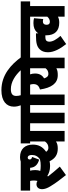

<svg xmlns="http://www.w3.org/2000/svg" viewBox="862 -1798 958 2722"><g transform="rotate(-90 1341.0 -437.0)"><path d="M340 -68C295 -119 239 -184 200 -236C203 -239 207 -241 210 -244C242 -224 285 -206 349 -206C370 -206 393 -208 416 -213C452 -138 507 -97 594 -97C636 -97 664 -102 696 -122V0H846V-489H912V-622H669V-489H696V-278C674 -247 647 -230 606 -230C582 -230 563 -242 550 -262C625 -313 652 -374 652 -451C652 -560 590 -632 474 -632C452 -632 430 -629 411 -622H0V-489H137C141 -473 143 -455 143 -437C143 -419 141 -402 137 -385C124 -394 109 -399 92 -399C42 -399 20 -362 20 -319C20 -285 34 -245 60 -203C115 -112 149 -73 220 19ZM353 -339C325 -339 302 -341 279 -345C286 -364 291 -387 291 -416C291 -445 287 -469 282 -489H323C327 -416 375 -378 439 -361L477 -461C453 -466 441 -476 441 -496C441 -513 453 -523 467 -523C495 -523 505 -494 505 -464C505 -418 486 -377 442 -349C410 -341 386 -339 353 -339Z M1104 -489H1170V-622H900V-489H954V0H1104Z M1212 -489V0H1362V-489H1428V-622H1352C1346 -641 1342 -663 1342 -686C1342 -734 1367 -762 1438 -762C1538 -762 1632 -704 1713 -615H1893C1786 -760 1640 -896 1423 -896C1270 -896 1190 -826 1190 -719C1190 -681 1199 -650 1209 -622H1158V-489Z M1950 -622H1416V-489H1502C1507 -474 1510 -457 1510 -444C1510 -395 1490 -366 1433 -349C1457 -190 1517 -97 1636 -97C1677 -97 1705 -101 1734 -117V0H1884V-489H1950ZM1591 -291C1632 -315 1660 -354 1660 -420C1660 -446 1655 -468 1648 -489H1734V-270C1714 -244 1690 -230 1654 -230C1621 -230 1602 -253 1591 -291Z M1938 -622V-489H2236V-622ZM1961 -236C1961 -150 2012 -60 2077 22L2193 -58C2143 -117 2111 -167 2111 -218C2111 -233 2115 -246 2122 -255C2133 -268 2147 -273 2185 -273H2229V-406H2194C2088 -406 2041 -390 2005 -355C1977 -328 1961 -290 1961 -236Z M2682 -489V-622H2178V-489H2466V-246C2447 -224 2423 -209 2394 -209C2371 -209 2351 -218 2351 -258C2351 -290 2368 -308 2396 -308C2411 -308 2421 -306 2432 -303L2444 -434C2419 -440 2400 -442 2374 -442C2259 -442 2201 -371 2201 -263C2201 -135 2269 -76 2380 -76C2413 -76 2440 -81 2466 -95V0H2616V-489Z"/></g></svg>

Font: Noto Sans ExtraCondensed Black
Style: Italic
Weight: 900
Width: 2
Italic angle: -12°
Designer: Monotype Design Team
Foundry: Monotype Imaging Inc.
Version: Version 2.013